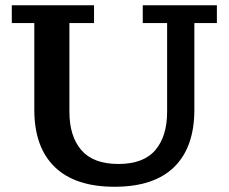

<svg xmlns="http://www.w3.org/2000/svg" viewBox="-20 -702 873 733"><path d="M417 11Q267 11 189 -64.5Q111 -140 111 -283V-614H25V-682H339V-614H245V-275Q245 -182 290.5 -129Q336 -76 432 -76Q528 -76 573 -129Q618 -182 618 -275V-614H525V-682H808V-614H722V-283Q722 -140 645 -64.5Q568 11 417 11Z"/></svg>

Font: Montagu Slab 16pt Medium
Style: Regular
Weight: 500
Designer: Florian Karsten
Foundry: Florian Karsten
Version: Version 1.000; ttfautohint (v1.8.3)